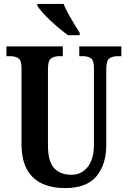

<svg xmlns="http://www.w3.org/2000/svg" viewBox="-20 -951 653 981"><path d="M312 10Q246 10 196 -12.5Q146 -35 118 -85Q90 -135 90 -217V-602Q90 -643 73.5 -653.5Q57 -664 32 -664H13V-714H301V-664H283Q258 -664 241.5 -653Q225 -642 225 -598V-210Q225 -125 257 -91.5Q289 -58 345 -58Q397 -58 428.5 -98.5Q460 -139 460 -213V-602Q460 -643 444.5 -653.5Q429 -664 403 -664H385V-714H600V-664H581Q556 -664 539.5 -653Q523 -642 523 -598V-211Q523 -110 472.5 -50Q422 10 312 10ZM328 -771Q308 -785 284.5 -804.5Q261 -824 237.5 -846Q214 -868 196.5 -888Q179 -908 171 -921V-931H305Q313 -909 328 -882Q343 -855 359 -829Q375 -803 387 -784V-771Z"/></svg>

Font: Noto Serif Hebrew ExtraCondensed
Style: Bold
Weight: 700
Width: 2
Designer: Monotype Design Team
Foundry: Monotype Imaging Inc.
Version: Version 2.004; ttfautohint (v1.8.4.7-5d5b)